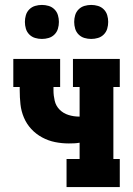

<svg xmlns="http://www.w3.org/2000/svg" viewBox="-20 -759 540 779"><path d="M250 0V-114H303V-180Q292 -178 281 -177.5Q270 -177 259 -177Q231 -177 203.5 -182.5Q176 -188 151 -201.5Q126 -215 107 -235.5Q88 -256 77 -282Q66 -308 63 -336Q60 -364 60 -392V-406H34V-520H224V-406H197V-392Q197 -371 202 -350Q207 -329 222 -314Q237 -299 258 -292.5Q279 -286 300 -286H303V-406H276V-520H466V-406H440V-114H466V0ZM350 -601Q336 -601 322.5 -605Q309 -609 299 -619Q289 -629 285 -642.5Q281 -656 281 -670Q281 -684 285 -697.5Q289 -711 299 -721Q309 -731 322.5 -735Q336 -739 350 -739Q364 -739 377.5 -735Q391 -731 401 -721Q411 -711 415 -697.5Q419 -684 419 -670Q419 -656 415 -642.5Q411 -629 401 -619Q391 -609 377.5 -605Q364 -601 350 -601ZM150 -601Q136 -601 122.5 -605Q109 -609 99 -619Q89 -629 85 -642.5Q81 -656 81 -670Q81 -684 85 -697.5Q89 -711 99 -721Q109 -731 122.5 -735Q136 -739 150 -739Q164 -739 177.5 -735Q191 -731 201 -721Q211 -711 215 -697.5Q219 -684 219 -670Q219 -656 215 -642.5Q211 -629 201 -619Q191 -609 177.5 -605Q164 -601 150 -601Z"/></svg>

Font: Iosevka Curly Slab Heavy
Style: Regular
Weight: 900
Monospace: yes
Designer: Belleve Invis
Foundry: Belleve Invis
Version: Version 22.1.2; ttfautohint (v1.8.4)